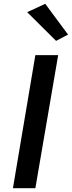

<svg xmlns="http://www.w3.org/2000/svg" viewBox="-20 -990 378 1010"><path d="M166 -700 48 0H166L286 -700ZM123 -926 275 -775 338 -808 218 -970Z"/></svg>

Font: Jost* 500 Medium Italic
Style: Italic
Weight: 500
Italic angle: -10°
Version: Version 3.200; ttfautohint (v0.97) -l 8 -r 50 -G 200 -x 14 -